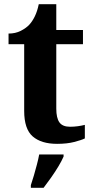

<svg xmlns="http://www.w3.org/2000/svg" viewBox="-20 -680 447 921"><path d="M254 10Q178 10 137 -25.5Q96 -61 96 -148V-468H21V-519Q54 -519 79.5 -532Q105 -545 120 -561Q135 -577 147 -601.5Q159 -626 166 -660H250V-536H378V-468H250V-159Q250 -114 265 -93Q280 -72 316 -72Q335 -72 353 -74.5Q371 -77 387 -81V-16Q371 -8 336 1Q301 10 254 10ZM128 208Q135 188 142.5 162Q150 136 157 109.5Q164 83 168 61H285V71Q276 92 260 118.5Q244 145 225 172Q206 199 189 221H128Z"/></svg>

Font: Noto Rashi Hebrew
Style: Bold
Weight: 700
Version: Version 1.006